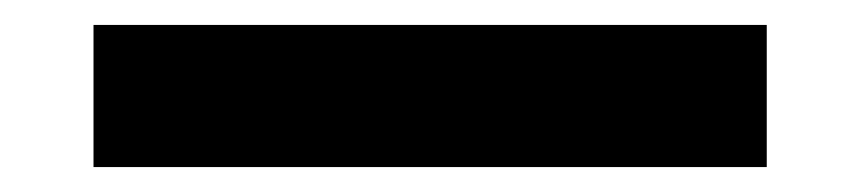

<svg xmlns="http://www.w3.org/2000/svg" viewBox="-20 -427 690 154"><path d="M55 -293V-407H595V-293Z"/></svg>

Font: Martian Mono SemiCondensed Medium
Style: Regular
Weight: 500
Width: 4
Designer: Roman Shamin
Foundry: Evil Martians
Version: Version 1.000